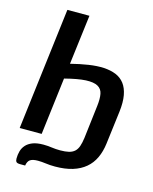

<svg xmlns="http://www.w3.org/2000/svg" viewBox="-133 -809 874 1097"><g transform="rotate(15 303.5 -261.0)"><path d="M126.5 -722.5 38 0H168L209.5 -338.5C260.8 -351.8 302.1 -359.2 333.2 -360.8C364.4 -362.2 388 -358.5 404 -349.5C420 -340.5 429.8 -326.6 433.2 -307.8C436.8 -288.9 436.8 -265.7 433.5 -238L410 -41C407.3 -21 403.7 -4.2 399 9.2C394.3 22.8 387.6 33.5 378.8 41.5C369.9 49.5 358.7 55.2 345 58.5C331.3 61.8 314.3 63.5 294 63.5C276.3 63.5 259.3 62.3 243 60C226.7 57.7 210.3 56.5 194 56.5C168.3 56.5 147.2 59.8 130.8 66.2C114.2 72.8 101.2 81.4 91.5 92.2C81.8 103.1 75.1 115.5 71.2 129.5C67.4 143.5 65.5 158 65.5 173C65.5 181.7 67.2 188.2 70.8 192.5C74.2 196.8 82.3 199 95 199H123.5C126.2 182 132.3 170.2 142 163.5C151.7 156.8 166.8 153.5 187.5 153.5C202.5 153.5 218.2 154.7 234.5 157C250.8 159.3 269 160.5 289 160.5C328.7 160.5 363.3 155.9 393 146.8C422.7 137.6 447.8 124.3 468.2 107C488.8 89.7 504.8 68.5 516.5 43.5C528.2 18.5 536 -9.7 540 -41L564.5 -237.5C569.2 -275.8 569 -308.5 564 -335.5C559 -362.5 549.9 -384.7 536.8 -402C523.6 -419.3 506.7 -432.2 486 -440.8C465.3 -449.2 441.5 -454.2 414.5 -455.8C387.5 -457.2 357.7 -455.5 325 -450.5C292.3 -445.5 257.5 -438.3 220.5 -429L257 -722.5Z"/></g></svg>

Font: Lato
Style: Bold Italic
Weight: 700
Italic angle: -7°
Designer: Lukasz Dziedzic
Foundry: tyPoland Lukasz Dziedzic
Version: Version 2.007; 2014-02-27